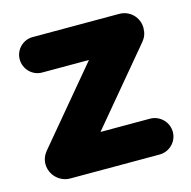

<svg xmlns="http://www.w3.org/2000/svg" viewBox="-86 -630 710 715"><g transform="rotate(-15 269.0 -272.5)"><path d="M443.8 0C481.9 0 513.2 -30.8 513.2 -68.8C513.2 -106.9 481.9 -138.2 443.8 -138.2H252.9L491.2 -422.9C502 -436 507.8 -452.1 507.8 -471.2C507.8 -512.2 475.1 -544.9 434.1 -544.9H100.1C63 -544.9 32.2 -514.2 32.2 -477.1C32.2 -439 63 -408.2 100.1 -408.2H280.8L42 -123C30.8 -109.9 23.9 -92.8 23.9 -75.2C23.9 -34.2 58.1 0 99.1 0Z"/></g></svg>

Font: Jellee Bold
Style: Regular
Weight: 700
Designer: Alfredo Marco Pradil
Foundry: Hanken Design Co.
Version: Version 1.223;hotconv 1.0.109;makeotfexe 2.5.65596